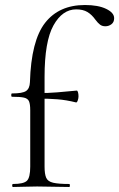

<svg xmlns="http://www.w3.org/2000/svg" viewBox="-20 -746 475 766"><path d="M31.8 0Q28.6 0 28.6 -6Q28.6 -12 31.8 -12Q74.6 -12 87.6 -25Q100.6 -38 100.6 -81V-306Q100.6 -330.4 95.8 -341.7Q91 -353 75.8 -356.5Q60.6 -360 27.8 -360Q24.8 -360 24.8 -366.6Q24.8 -373.2 27.8 -373.2Q70 -373.2 84.2 -383.1Q98.4 -393 99.4 -418Q104.4 -584 160 -655Q215.6 -726 319 -726Q371.8 -726 403.6 -710.6Q435.4 -695.2 435.4 -673.4Q435.4 -657.4 424.6 -649.3Q413.8 -641.2 400.4 -641.2Q387.8 -641.2 379.3 -647.5Q370.8 -653.8 360.6 -667.4Q346.4 -687.4 328.9 -698Q311.4 -708.6 284 -708.6Q229 -708.6 193.4 -644.8Q157.8 -581 157.8 -439V-81Q157.8 -52 164.2 -37Q170.6 -22 192 -17Q213.4 -12 256.4 -12Q258.8 -12 258.8 -6Q258.8 0 256.4 0Q223 0 191.9 -1Q160.8 -2 128.2 -2Q101.6 -2 76.5 -1Q51.4 0 31.8 0ZM283.2 -337.4Q244.2 -347.2 208.7 -349.9Q173.2 -352.6 133.2 -352.6V-374.6Q172 -374.6 208.6 -377.6Q245.2 -380.6 286.2 -384.6Q289.2 -384.6 291.2 -377.9Q293.2 -371.2 293.2 -361.4Q293.2 -353.8 290.1 -345.1Q287 -336.4 283.2 -337.4Z"/></svg>

Font: Cormorant Infant Light
Style: Regular
Weight: 300
Designer: Christian Thalmann (Catharsis Fonts)
Foundry: Catharsis Fonts
Version: Version 4.001